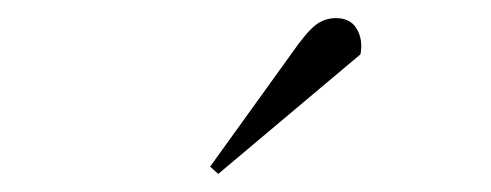

<svg xmlns="http://www.w3.org/2000/svg" viewBox="-20 -775 542 212"><path d="M302 -716Q318 -739 328 -747Q338 -755 351 -755Q367 -755 374 -743Q381 -731 378 -715L221 -583L212 -591Z"/></svg>

Font: Literata 60pt ExtraLight
Style: Italic
Weight: 250
Italic angle: -2°
Designer: Latin by Veronika Burian and Jose Scaglione. Greek by Irene Vlachou. Cyrillic by Vera Evstafieva
Foundry: TypeTogether
Version: Version 3.103;gftools[0.9.29]